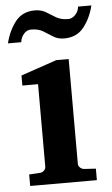

<svg xmlns="http://www.w3.org/2000/svg" viewBox="-59 -745 455 780"><g transform="rotate(-5 168.5 -354.5)"><path d="M304.2 0H32.2V-46.9L78.1 -49.8Q86.9 -50.8 93.5 -57.4Q100.1 -64 100.1 -73.2V-409.2H36.1V-450.2L182.1 -500H232.9V-73.2Q232.9 -64 240 -57.4Q247.1 -50.8 255.9 -49.8L304.2 -46.9ZM343.8 -709Q331.1 -657.2 302.2 -621.1Q273.4 -585 222.7 -585Q196.8 -585 178.2 -596.9Q159.7 -608.9 140.1 -620.8Q120.6 -632.8 90.8 -632.8Q74.2 -632.8 61.8 -618.9Q49.3 -605 46.9 -585H-7.3Q5.4 -636.7 33.9 -672.9Q62.5 -709 112.8 -709Q139.2 -709 158 -697.3Q176.8 -685.5 196.5 -673.8Q216.3 -662.1 245.6 -662.1Q261.2 -662.1 274.4 -675.8Q287.6 -689.5 289.6 -709Z"/></g></svg>

Font: Charis
Style: Bold
Weight: 700
Designer: Walt Agee, Miriam Martin, Annie Olsen, Victor Gaultney, Lorna Priest, Alan Ward, Bob Hallissy, Martin Hosken, Sharon Cor
Foundry: SIL Global
Version: Version 7.000